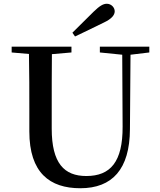

<svg xmlns="http://www.w3.org/2000/svg" viewBox="-20 -983 849 1021"><path d="M365 -809 379 -789C430 -813 481 -838 532 -863C577 -884 590 -905 590 -923C590 -943 572 -963 548 -963C529 -963 510 -952 478 -921C443 -887 404 -848 365 -809ZM511 -704 630 -692 632 -310C633 -122 567 -47 439 -47C322 -47 255 -114 255 -299V-397C255 -497 255 -597 256 -695L360 -704V-735H42V-704L134 -696C136 -596 136 -496 136 -397V-284C136 -64 245 18 407 18C577 18 670 -83 671 -296L674 -692L774 -704V-735H511Z"/></svg>

Font: Noto Serif CJK HK SemiBold
Style: Regular
Weight: 600
Designer: Ryoko NISHIZUKA 西塚涼子 (kana & ideographs); Frank Grießhammer (Latin, Greek & Cyrillic); Wenlong ZHANG 张文龙 (bopomofo); San
Foundry: Adobe
Version: Version 2.001;hotconv 1.1.0;makeotfexe 2.6.0